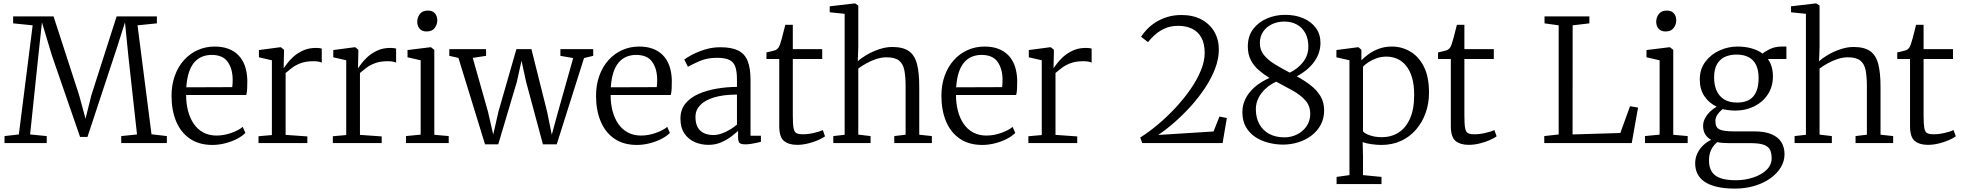

<svg xmlns="http://www.w3.org/2000/svg" viewBox="-20 -839 11501 1126"><path d="M90.5 -50.5 171.5 -690.5 57 -702V-743H294L444 -281L481.5 -143L516 -281L664 -743H900V-702L786.5 -690.5L868.5 -51.5L958.5 -41V0H691V-41L783.5 -50.5L733 -508L713 -708L668 -566L493 -36H449.5L284.5 -513.5L226 -708L204.5 -508L156.5 -50.5L254 -41V0H6.5V-41Z M1225.5 11Q1147.5 11 1094 -25.5Q1040.5 -62 1013.2 -127Q986 -192 986 -277Q986 -341.5 1005.2 -394.8Q1024.5 -448 1058.8 -486.2Q1093 -524.5 1139.2 -545.2Q1185.5 -566 1239 -566Q1327.5 -566 1377.5 -515.8Q1427.5 -465.5 1430.5 -369Q1430.5 -340.5 1429.5 -319.2Q1428.5 -298 1424.5 -282H1071.5Q1071.5 -232 1082.8 -188.8Q1094 -145.5 1116.2 -113Q1138.5 -80.5 1172.2 -62.2Q1206 -44 1250 -44Q1293 -44 1336.8 -59.5Q1380.5 -75 1403.5 -95L1419 -59.5Q1400 -40 1369.2 -24.2Q1338.5 -8.5 1301 1.2Q1263.5 11 1225.5 11ZM1072.5 -327 1342 -328Q1343.5 -336 1344 -349.2Q1344.5 -362.5 1344.5 -371.5Q1344.5 -434.5 1315.8 -475.8Q1287 -517 1221 -517Q1190.5 -517 1164.5 -506.2Q1138.5 -495.5 1119 -472.8Q1099.5 -450 1087.8 -414Q1076 -378 1072.5 -327Z M1496 0V-40L1574.5 -47V-485.5L1498.5 -503V-545.5L1623.5 -562H1627.5L1645.5 -547V-529L1643.5 -440.5L1645.5 -441.5Q1650 -447.5 1663.5 -466Q1677 -484.5 1700.2 -505.8Q1723.5 -527 1756.8 -542.5Q1790 -558 1833 -558Q1847 -558 1854.5 -556.8Q1862 -555.5 1867 -554V-471.5Q1864 -474 1851 -477Q1838 -480 1818.5 -480Q1773.5 -480 1742.8 -468.2Q1712 -456.5 1691.2 -440.2Q1670.5 -424 1655 -411V-48L1782.5 -39V0Z M1932 0V-40L2010.5 -47V-485.5L1934.5 -503V-545.5L2059.5 -562H2063.5L2081.5 -547V-529L2079.5 -440.5L2081.5 -441.5Q2086 -447.5 2099.5 -466Q2113 -484.5 2136.2 -505.8Q2159.5 -527 2192.8 -542.5Q2226 -558 2269 -558Q2283 -558 2290.5 -556.8Q2298 -555.5 2303 -554V-471.5Q2300 -474 2287 -477Q2274 -480 2254.5 -480Q2209.5 -480 2178.8 -468.2Q2148 -456.5 2127.2 -440.2Q2106.5 -424 2091 -411V-48L2218.5 -39V0Z M2361 0V-41L2447 -49.5V-485.5L2370 -503V-545.5L2504 -562H2507.5L2527 -546.5V-48.5L2611.5 -41V0ZM2481.5 -654.5Q2455 -654.5 2441 -670.5Q2427 -686.5 2427 -711.5Q2427 -736.5 2442.2 -756.8Q2457.5 -777 2488.5 -777H2489.5Q2516.5 -777 2530.5 -760.8Q2544.5 -744.5 2544.5 -719.5Q2544.5 -694.5 2529 -674.5Q2513.5 -654.5 2482.5 -654.5Z M2615 -511.5V-551H2830.5V-511.5L2752.5 -499.5L2842 -183L2872.5 -50L2903.5 -185.5L3008.5 -551H3096.5L3188.5 -184L3216 -49L3253 -184.5L3341.5 -498.5L3266.5 -511.5V-551H3459V-511.5L3405 -498.5L3245 7.5H3164L3065 -360.5L3038.5 -483L3011.5 -360.5L2902 7.5H2824.5L2668.5 -499.5Z M3715 11Q3637 11 3583.5 -25.5Q3530 -62 3502.8 -127Q3475.5 -192 3475.5 -277Q3475.5 -341.5 3494.8 -394.8Q3514 -448 3548.2 -486.2Q3582.5 -524.5 3628.8 -545.2Q3675 -566 3728.5 -566Q3817 -566 3867 -515.8Q3917 -465.5 3920 -369Q3920 -340.5 3919 -319.2Q3918 -298 3914 -282H3561Q3561 -232 3572.2 -188.8Q3583.5 -145.5 3605.8 -113Q3628 -80.5 3661.8 -62.2Q3695.5 -44 3739.5 -44Q3782.5 -44 3826.2 -59.5Q3870 -75 3893 -95L3908.5 -59.5Q3889.5 -40 3858.8 -24.2Q3828 -8.5 3790.5 1.2Q3753 11 3715 11ZM3562 -327 3831.5 -328Q3833 -336 3833.5 -349.2Q3834 -362.5 3834 -371.5Q3834 -434.5 3805.2 -475.8Q3776.5 -517 3710.5 -517Q3680 -517 3654 -506.2Q3628 -495.5 3608.5 -472.8Q3589 -450 3577.2 -414Q3565.5 -378 3562 -327Z M4135 10.5Q4091.5 10.5 4054.2 -5.8Q4017 -22 3993.8 -56.2Q3970.5 -90.5 3970.5 -144Q3970.5 -196 3999.2 -231.2Q4028 -266.5 4076 -287.8Q4124 -309 4182.8 -319Q4241.5 -329 4302 -329.5V-372.5Q4302 -421 4291.8 -448.8Q4281.5 -476.5 4256.2 -488.2Q4231 -500 4184.5 -500Q4127 -500 4083 -480.8Q4039 -461.5 4014.5 -447.5L3993 -489.5Q4003 -498.5 4035 -516Q4067 -533.5 4111.8 -547.8Q4156.5 -562 4204 -562Q4269.5 -562 4308.5 -543Q4347.5 -524 4364.5 -481.8Q4381.5 -439.5 4381.5 -370.5V-43H4442.5V-7.5Q4431.5 -4.5 4416 -1Q4400.5 2.5 4383.2 5Q4366 7.5 4351 7.5Q4329.5 7.5 4319 0.8Q4308.5 -6 4308.5 -34.5V-71Q4296.5 -60 4271.5 -40.5Q4246.5 -21 4211.8 -5.2Q4177 10.5 4135 10.5ZM4164.5 -47Q4195.5 -47 4233.8 -64.8Q4272 -82.5 4302 -108.5V-284.5Q4221 -284 4167 -267.5Q4113 -251 4085.8 -221.8Q4058.5 -192.5 4058.5 -154Q4058.5 -115 4072.5 -91.2Q4086.5 -67.5 4110.5 -57.2Q4134.5 -47 4164.5 -47Z M4654.5 10.5Q4606.5 10.5 4578.2 -12Q4550 -34.5 4550 -99.5V-493H4475V-531.5Q4483.5 -533.5 4495.2 -536.2Q4507 -539 4517.5 -541.8Q4528 -544.5 4532 -547Q4537.5 -550.5 4541.2 -554.5Q4545 -558.5 4548.2 -564.2Q4551.5 -570 4554.5 -578.5Q4559 -590.5 4565.2 -614.2Q4571.5 -638 4577.2 -660.8Q4583 -683.5 4585.5 -693.5H4629.5V-551H4802V-493H4629.5V-165Q4629.5 -112.5 4633.8 -88.5Q4638 -64.5 4651 -58Q4664 -51.5 4690 -51.5Q4719.5 -51.5 4754.5 -59.8Q4789.5 -68 4805.5 -76L4818.5 -39.5Q4804 -28.5 4777.5 -17Q4751 -5.5 4718.5 2.5Q4686 10.5 4654.5 10.5Z M4933.5 -48.5V-758L4846 -767V-802L4991 -819H4994.5L5013.5 -806.5V-563L5010.5 -479.5Q5029 -497.5 5062.2 -517Q5095.5 -536.5 5135.2 -550Q5175 -563.5 5212.5 -563.5Q5276 -563.5 5310.2 -539.2Q5344.5 -515 5357.8 -463.5Q5371 -412 5371 -331.5V-49L5445 -41V0H5224.5V-41L5291 -49V-332Q5291 -389.5 5283.5 -427.5Q5276 -465.5 5251.8 -484.2Q5227.5 -503 5179 -503Q5150.5 -503 5120.2 -493.2Q5090 -483.5 5062.2 -468.2Q5034.5 -453 5013.5 -437V-49.5L5085.5 -41V0H4867V-41Z M5740.5 11Q5662.5 11 5609 -25.5Q5555.5 -62 5528.2 -127Q5501 -192 5501 -277Q5501 -341.5 5520.2 -394.8Q5539.5 -448 5573.8 -486.2Q5608 -524.5 5654.2 -545.2Q5700.5 -566 5754 -566Q5842.5 -566 5892.5 -515.8Q5942.5 -465.5 5945.5 -369Q5945.5 -340.5 5944.5 -319.2Q5943.5 -298 5939.5 -282H5586.5Q5586.5 -232 5597.8 -188.8Q5609 -145.5 5631.2 -113Q5653.5 -80.5 5687.2 -62.2Q5721 -44 5765 -44Q5808 -44 5851.8 -59.5Q5895.5 -75 5918.5 -95L5934 -59.5Q5915 -40 5884.2 -24.2Q5853.5 -8.5 5816 1.2Q5778.5 11 5740.5 11ZM5587.5 -327 5857 -328Q5858.5 -336 5859 -349.2Q5859.5 -362.5 5859.5 -371.5Q5859.5 -434.5 5830.8 -475.8Q5802 -517 5736 -517Q5705.5 -517 5679.5 -506.2Q5653.5 -495.5 5634 -472.8Q5614.5 -450 5602.8 -414Q5591 -378 5587.5 -327Z M6011 0V-40L6089.5 -47V-485.5L6013.5 -503V-545.5L6138.5 -562H6142.5L6160.5 -547V-529L6158.5 -440.5L6160.5 -441.5Q6165 -447.5 6178.5 -466Q6192 -484.5 6215.2 -505.8Q6238.5 -527 6271.8 -542.5Q6305 -558 6348 -558Q6362 -558 6369.5 -556.8Q6377 -555.5 6382 -554V-471.5Q6379 -474 6366 -477Q6353 -480 6333.5 -480Q6288.5 -480 6257.8 -468.2Q6227 -456.5 6206.2 -440.2Q6185.5 -424 6170 -411V-48L6297.5 -39V0Z M6667 -32.5Q6716.5 -63.5 6769.5 -107.8Q6822.5 -152 6871.8 -204.8Q6921 -257.5 6960.2 -313.5Q6999.5 -369.5 7022.2 -424.8Q7045 -480 7045 -528Q7045 -584 7025.2 -619Q7005.5 -654 6970.5 -670.8Q6935.5 -687.5 6889.5 -687.5Q6843 -687.5 6808.5 -671Q6774 -654.5 6750.5 -632.5Q6727 -610.5 6712.5 -592L6672 -623.5Q6685.5 -645 6706.8 -667.2Q6728 -689.5 6757.8 -708.5Q6787.5 -727.5 6825.5 -739.2Q6863.5 -751 6909 -751Q6976.5 -751 7025.8 -724.8Q7075 -698.5 7101.5 -652.8Q7128 -607 7128 -548.5Q7128 -494 7106.2 -437Q7084.5 -380 7047.5 -324Q7010.5 -268 6964 -216.5Q6917.5 -165 6868 -121.8Q6818.5 -78.5 6772.5 -47.5L7097 -68L7131.5 -155.5L7175 -147L7150 0H6678.5Z M7504 9Q7461.5 9 7419.2 -1.8Q7377 -12.5 7342.2 -35.2Q7307.5 -58 7286.8 -94.2Q7266 -130.5 7266 -182.5Q7266 -221 7283 -257.2Q7300 -293.5 7335.2 -325.5Q7370.5 -357.5 7425 -382Q7390.5 -403 7361.8 -428Q7333 -453 7315.5 -486.5Q7298 -520 7298 -567Q7298 -628 7329.8 -669.2Q7361.5 -710.5 7411.5 -731.2Q7461.5 -752 7516 -752Q7577 -752 7623.8 -731.8Q7670.5 -711.5 7697.2 -674.8Q7724 -638 7724 -587.5Q7724 -529 7688.2 -478.2Q7652.5 -427.5 7585 -391.5Q7629 -367.5 7665.5 -339.5Q7702 -311.5 7723.8 -275.5Q7745.5 -239.5 7745.5 -191.5Q7745.5 -145 7725.8 -107.8Q7706 -70.5 7672 -44.5Q7638 -18.5 7594.8 -4.8Q7551.5 9 7504 9ZM7513.5 -33.5Q7552 -33.5 7586.5 -50.5Q7621 -67.5 7642.5 -98.8Q7664 -130 7664 -172Q7664 -218.5 7635.2 -250.5Q7606.5 -282.5 7561 -307.8Q7515.5 -333 7464.5 -360Q7430.5 -344.5 7403.2 -320Q7376 -295.5 7360.5 -264.5Q7345 -233.5 7345 -199Q7345 -148.5 7365.5 -111.2Q7386 -74 7423.5 -53.8Q7461 -33.5 7513.5 -33.5ZM7544 -413Q7593.5 -437 7623.2 -476.5Q7653 -516 7653 -565Q7653 -611 7635.5 -644Q7618 -677 7586.2 -694.8Q7554.5 -712.5 7512 -712.5Q7472.5 -712.5 7440 -697.2Q7407.5 -682 7388 -653.5Q7368.5 -625 7368.5 -586Q7368.5 -545 7393.2 -515.2Q7418 -485.5 7458 -461.2Q7498 -437 7544 -413Z M7818.5 240.5V198.5L7894 188V-485.5L7817.5 -503V-545.5L7943 -562H7947L7964 -547V-485.5Q7981 -503 8006.8 -521.8Q8032.5 -540.5 8066.8 -553.2Q8101 -566 8143.5 -566Q8199.5 -566 8249 -537.8Q8298.5 -509.5 8329.5 -450Q8360.5 -390.5 8360.5 -295.5Q8360.5 -231.5 8340.5 -176Q8320.5 -120.5 8283.8 -78.2Q8247 -36 8195.8 -12.5Q8144.5 11 8081.5 11Q8053.5 11 8022.5 6.5Q7991.5 2 7971.5 -5.5L7973.5 80V188L8082 198.5V240.5ZM8084.5 -34.5Q8138.5 -34.5 8181 -61Q8223.5 -87.5 8248.5 -142.5Q8273.5 -197.5 8273.5 -282.5Q8273.5 -342 8260.8 -384.5Q8248 -427 8225.5 -454.2Q8203 -481.5 8173.8 -494.2Q8144.5 -507 8111.5 -507Q8080 -507 8053 -497.5Q8026 -488 8005.5 -474.2Q7985 -460.5 7973.5 -448V-69Q7981 -57 8012.2 -45.8Q8043.5 -34.5 8084.5 -34.5Z M8593 10.5Q8545 10.5 8516.8 -12Q8488.5 -34.5 8488.5 -99.5V-493H8413.5V-531.5Q8422 -533.5 8433.8 -536.2Q8445.5 -539 8456 -541.8Q8466.5 -544.5 8470.5 -547Q8476 -550.5 8479.8 -554.5Q8483.5 -558.5 8486.8 -564.2Q8490 -570 8493 -578.5Q8497.5 -590.5 8503.8 -614.2Q8510 -638 8515.8 -660.8Q8521.5 -683.5 8524 -693.5H8568V-551H8740.5V-493H8568V-165Q8568 -112.5 8572.2 -88.5Q8576.5 -64.5 8589.5 -58Q8602.5 -51.5 8628.5 -51.5Q8658 -51.5 8693 -59.8Q8728 -68 8744 -76L8757 -39.5Q8742.5 -28.5 8716 -17Q8689.5 -5.5 8657 2.5Q8624.5 10.5 8593 10.5Z M9036.5 0V-41L9121 -50.5V-690.5L9038 -702V-743H9301V-702L9203 -690.5L9202.5 -50.5L9482.5 -59L9539.5 -216L9586.5 -208L9549.5 0Z M9627 0V-41L9713 -49.5V-485.5L9636 -503V-545.5L9770 -562H9773.5L9793 -546.5V-48.5L9877.5 -41V0ZM9747.5 -654.5Q9721 -654.5 9707 -670.5Q9693 -686.5 9693 -711.5Q9693 -736.5 9708.2 -756.8Q9723.5 -777 9754.5 -777H9755.5Q9782.5 -777 9796.5 -760.8Q9810.5 -744.5 9810.5 -719.5Q9810.5 -694.5 9795 -674.5Q9779.5 -654.5 9748.5 -654.5Z M10154.5 267Q10092 267 10047.8 256.2Q10003.5 245.5 9975.5 226Q9947.5 206.5 9934.5 179.2Q9921.5 152 9921.5 119Q9921.5 86.5 9934.8 59.5Q9948 32.5 9969.2 12.5Q9990.5 -7.5 10015.5 -19Q9993 -30.5 9980.5 -51Q9968 -71.5 9968 -101.5Q9968 -124 9979.5 -145.5Q9991 -167 10009 -184.5Q10027 -202 10048 -213Q10001.5 -235.5 9975 -275.8Q9948.5 -316 9948.5 -373Q9948.5 -433.5 9981 -476.8Q10013.5 -520 10064.2 -543Q10115 -566 10169.5 -566Q10214 -566 10251.8 -555.5Q10289.5 -545 10317 -524.5Q10327.5 -535.5 10358.8 -550.8Q10390 -566 10429 -566H10456.5V-493H10348Q10357 -480.5 10363.8 -464.8Q10370.5 -449 10374 -430.5Q10377.5 -412 10377.5 -392Q10377.5 -330.5 10347.5 -285.2Q10317.5 -240 10267.5 -215.2Q10217.5 -190.5 10158 -190.5Q10138 -190.5 10119.2 -192.8Q10100.5 -195 10083 -199Q10065.5 -186 10052.8 -167.8Q10040 -149.5 10040 -129.5Q10040 -91 10064.5 -79.8Q10089 -68.5 10147 -68.5H10267.5Q10330 -68.5 10369.2 -51.8Q10408.5 -35 10427 -5Q10445.5 25 10445.5 65.5Q10445.5 107 10423.2 143.2Q10401 179.5 10361.5 207.5Q10322 235.5 10269 251.2Q10216 267 10154.5 267ZM10160 218Q10213.5 218 10261.5 202.2Q10309.5 186.5 10339.8 157.5Q10370 128.5 10370 88.5Q10370 61 10361.2 41.2Q10352.5 21.5 10326.2 11Q10300 0.5 10247.5 0.5H10124.5Q10103.5 0.5 10085 -0.8Q10066.5 -2 10051 -5.5Q10027.5 13.5 10015 40.2Q10002.5 67 10002.5 103Q10002.5 139.5 10017.2 165.2Q10032 191 10066.5 204.5Q10101 218 10160 218ZM10167 -237.5Q10232 -237.5 10262.8 -274Q10293.5 -310.5 10293.5 -381.5Q10293.5 -428 10278.5 -458.5Q10263.5 -489 10234.5 -504Q10205.5 -519 10163.5 -519Q10127 -519 10097.2 -506Q10067.5 -493 10050 -463.5Q10032.5 -434 10032.5 -383.5Q10032.5 -342 10046.5 -309Q10060.5 -276 10090.2 -256.8Q10120 -237.5 10167 -237.5Z M10571 -48.5V-758L10483.5 -767V-802L10628.5 -819H10632L10651 -806.5V-563L10648 -479.5Q10666.5 -497.5 10699.8 -517Q10733 -536.5 10772.8 -550Q10812.5 -563.5 10850 -563.5Q10913.5 -563.5 10947.8 -539.2Q10982 -515 10995.2 -463.5Q11008.5 -412 11008.5 -331.5V-49L11082.5 -41V0H10862V-41L10928.5 -49V-332Q10928.5 -389.5 10921 -427.5Q10913.5 -465.5 10889.2 -484.2Q10865 -503 10816.5 -503Q10788 -503 10757.8 -493.2Q10727.5 -483.5 10699.8 -468.2Q10672 -453 10651 -437V-49.5L10723 -41V0H10504.5V-41Z M11286 10.5Q11238 10.5 11209.8 -12Q11181.5 -34.5 11181.5 -99.5V-493H11106.5V-531.5Q11115 -533.5 11126.8 -536.2Q11138.5 -539 11149 -541.8Q11159.5 -544.5 11163.5 -547Q11169 -550.5 11172.8 -554.5Q11176.5 -558.5 11179.8 -564.2Q11183 -570 11186 -578.5Q11190.5 -590.5 11196.8 -614.2Q11203 -638 11208.8 -660.8Q11214.5 -683.5 11217 -693.5H11261V-551H11433.5V-493H11261V-165Q11261 -112.5 11265.2 -88.5Q11269.5 -64.5 11282.5 -58Q11295.5 -51.5 11321.5 -51.5Q11351 -51.5 11386 -59.8Q11421 -68 11437 -76L11450 -39.5Q11435.5 -28.5 11409 -17Q11382.5 -5.5 11350 2.5Q11317.5 10.5 11286 10.5Z"/></svg>

Font: Merriweather 28pt Light
Style: Regular
Weight: 300
Version: Version 2.100